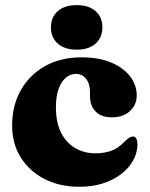

<svg xmlns="http://www.w3.org/2000/svg" viewBox="-20 -718 587 752"><path d="M515.5 -343.5Q515.5 -308 489.2 -283.2Q463 -258.5 418.5 -258.5Q376 -258.5 354.2 -281.5Q332.5 -304.5 332.5 -340.5V-357.5Q332.5 -390 317.2 -409.2Q302 -428.5 277 -428.5Q256 -428.5 238.2 -414Q220.5 -399.5 209.8 -370.5Q199 -341.5 199 -298Q199 -238.5 219.2 -198.5Q239.5 -158.5 274.5 -138Q309.5 -117.5 354.5 -117.5Q389.5 -117.5 416.8 -127.8Q444 -138 467.5 -163Q480 -175 487 -179.2Q494 -183.5 500.5 -183.5Q510 -183.5 514.2 -174.5Q518.5 -165.5 518.5 -152.5Q517.5 -108 488.5 -70Q459.5 -32 408.2 -9.2Q357 13.5 290 13.5Q214.5 13.5 155.2 -16.5Q96 -46.5 61.8 -100.5Q27.5 -154.5 27.5 -227Q27.5 -303.5 61 -363.8Q94.5 -424 155.8 -458.8Q217 -493.5 300.5 -493.5Q367 -493.5 415.2 -473.2Q463.5 -453 489.5 -419Q515.5 -385 515.5 -343.5ZM280.5 -523.5Q233.5 -523.5 206.5 -547Q179.5 -570.5 179.5 -611Q179.5 -651 206.5 -674.5Q233.5 -698 280.5 -698Q327.5 -698 354.2 -674.5Q381 -651 381 -611Q381 -571 354.2 -547.2Q327.5 -523.5 280.5 -523.5Z"/></svg>

Font: Fraunces ExtraBold
Style: Regular
Weight: 800
Version: Version 1.000;[b76b70a41]